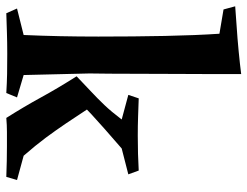

<svg xmlns="http://www.w3.org/2000/svg" viewBox="-110 -677 785 609"><g transform="rotate(90 282.5 -372.5)"><path d="M213 -745Q213 -720 213 -665Q213 -610 212.5 -540Q212 -470 212 -397.5Q212 -325 211 -264L216 -55L287 -34L273 0Q240 -2 212.5 -2.5Q185 -3 149 -3Q113 -3 82.5 -2Q52 -1 20 0L5 -34L89 -55Q94 -167 94 -292Q94 -405 92 -503Q90 -601 85 -676L8 -689L-2 -726Q21 -728 60 -730.5Q99 -733 140.5 -737Q182 -741 213 -745ZM220 -223Q247 -249 268.5 -269Q290 -289 311 -311Q332 -333 357 -366L279 -387L290 -420Q319 -419 347.5 -418Q376 -417 409 -417Q467 -417 519 -420L531 -387L449 -366Q411 -333 386.5 -311.5Q362 -290 340.5 -270Q319 -250 290 -222L314 -273Q346 -224 369 -190Q392 -156 415 -125Q438 -94 472 -55L549 -34L539 0Q511 -1 489 -1.5Q467 -2 442 -2Q418 -2 396.5 -2Q375 -2 352 0Q316 -57 287 -110Q258 -163 220 -223Z"/></g></svg>

Font: Ruwudu SemiBold
Style: Regular
Weight: 600
Designer: Becca Hirsbrunner Spalinger
Foundry: SIL International
Version: Version 3.000